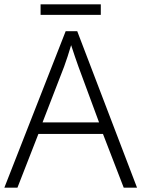

<svg xmlns="http://www.w3.org/2000/svg" viewBox="-20 -860 648 880"><path d="M442 -840H166V-792H442ZM547 0H608L334 -717H281L0 0H60L156 -246H452ZM339 -556 434 -299H175L274 -555C283 -580 296 -618 306 -653C316 -622 332 -575 339 -556Z"/></svg>

Font: Noto Sans Malayalam Light
Style: Regular
Weight: 300
Designer: Jelle Bosma - Monotype Design Team
Foundry: Monotype Imaging Inc.
Version: Version 2.104